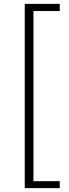

<svg xmlns="http://www.w3.org/2000/svg" viewBox="-20 -805 355 993"><path d="M108 168H289V132H153V-748H289V-785H108Z"/></svg>

Font: Noto Sans SC Light
Style: Regular
Weight: 300
Designer: Ryoko NISHIZUKA 西塚涼子 (kana, bopomofo & ideographs); Paul D. Hunt (Latin, Greek & Cyrillic); Sandoll Communications 산돌커뮤니
Foundry: Adobe
Version: Version 2.004;hotconv 1.0.118;makeotfexe 2.5.65603